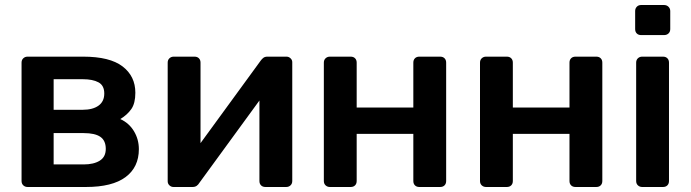

<svg xmlns="http://www.w3.org/2000/svg" viewBox="-20 -746 2756 766"><path d="M90 0Q80 0 73 -6.5Q66 -13 66 -24V-496Q66 -507 73 -513.5Q80 -520 90 -520H312Q418 -520 469 -481Q520 -442 520 -376Q520 -334 504 -311Q488 -288 460 -271Q495 -255 514.5 -222.5Q534 -190 534 -151Q534 -79 481 -39.5Q428 0 323 0ZM194 -308H310Q350 -308 373 -324.5Q396 -341 396 -373Q396 -405 373 -417.5Q350 -430 310 -430H194ZM194 -90H314Q354 -90 378 -105Q402 -120 402 -152Q402 -185 380.5 -200Q359 -215 314 -215H194Z M672 0Q663 0 656 -6.5Q649 -13 649 -23V-496Q649 -507 656 -513.5Q663 -520 673 -520H756Q767 -520 773.5 -513.5Q780 -507 780 -496V-175L1020 -504Q1025 -511 1031 -515.5Q1037 -520 1047 -520H1123Q1132 -520 1139 -513.5Q1146 -507 1146 -498V-24Q1146 -13 1139 -6.5Q1132 0 1122 0H1039Q1028 0 1021.5 -6.5Q1015 -13 1015 -24V-345L775 -16Q771 -9 764.5 -4.5Q758 0 748 0Z M1296 0Q1286 0 1279 -6.5Q1272 -13 1272 -24V-496Q1272 -507 1279 -513.5Q1286 -520 1296 -520H1379Q1390 -520 1396.5 -513.5Q1403 -507 1403 -496V-317H1629V-496Q1629 -507 1635.5 -513.5Q1642 -520 1653 -520H1736Q1747 -520 1753.5 -513.5Q1760 -507 1760 -496V-24Q1760 -13 1753.5 -6.5Q1747 0 1736 0H1653Q1642 0 1635.5 -6.5Q1629 -13 1629 -24V-212H1403V-24Q1403 -13 1396.5 -6.5Q1390 0 1379 0Z M1919 0Q1909 0 1902 -6.5Q1895 -13 1895 -24V-496Q1895 -507 1902 -513.5Q1909 -520 1919 -520H2002Q2013 -520 2019.5 -513.5Q2026 -507 2026 -496V-317H2252V-496Q2252 -507 2258.5 -513.5Q2265 -520 2276 -520H2359Q2370 -520 2376.5 -513.5Q2383 -507 2383 -496V-24Q2383 -13 2376.5 -6.5Q2370 0 2359 0H2276Q2265 0 2258.5 -6.5Q2252 -13 2252 -24V-212H2026V-24Q2026 -13 2019.5 -6.5Q2013 0 2002 0Z M2538 -606Q2527 -606 2520.5 -612.5Q2514 -619 2514 -630V-702Q2514 -712 2520.5 -719Q2527 -726 2538 -726H2629Q2640 -726 2647 -719Q2654 -712 2654 -702V-630Q2654 -619 2647 -612.5Q2640 -606 2629 -606ZM2542 0Q2532 0 2525 -6.5Q2518 -13 2518 -24V-496Q2518 -507 2525 -513.5Q2532 -520 2542 -520H2625Q2636 -520 2642.5 -513.5Q2649 -507 2649 -496V-24Q2649 -13 2642.5 -6.5Q2636 0 2625 0Z"/></svg>

Font: Fz Rubik Med
Style: Regular
Weight: 500
Designer: Hubert and Fischer
Foundry: Hubert and Fischer
Version: Vit hóa bi FontZin.com